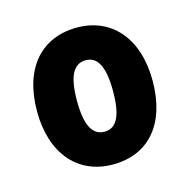

<svg xmlns="http://www.w3.org/2000/svg" viewBox="-65 -879 483 488"><g transform="rotate(-15 176.5 -635.0)"><path d="M328 -635C328 -749 266 -815 177 -815C83 -815 24 -749 24 -635C24 -525 83 -455 176 -455C271 -455 328 -522 328 -635ZM129 -635C129 -698 144 -729 177 -729C209 -729 224 -698 224 -635C224 -572 209 -541 177 -541C144 -541 129 -572 129 -635Z"/></g></svg>

Font: Noto Sans Kannada UI Condensed ExtraBold
Style: Regular
Weight: 800
Width: 3
Designer: Jelle Bosma - Monotype Design Team
Foundry: Monotype Imaging Inc.
Version: Version 2.005